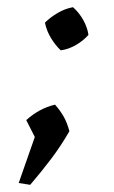

<svg xmlns="http://www.w3.org/2000/svg" viewBox="-20 -411 316 534"><path d="M32 98 81 -42 173 -46Q150 -6 122.5 30.5Q95 67 64 103ZM91 -2 53 -77Q71 -93 90 -103.5Q109 -114 133 -120Q148 -103 157.5 -86Q167 -69 173 -46ZM149 -271Q135 -284 122.5 -304Q110 -324 105 -348Q120 -363 140.5 -375Q161 -387 183 -391Q200 -376 211.5 -355.5Q223 -335 226 -314Q212 -298 191.5 -286Q171 -274 149 -271Z"/></svg>

Font: Piazzolla Thin Medium
Style: Italic
Weight: 500
Italic angle: -11.3°
Version: Version 2.005